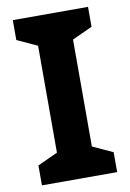

<svg xmlns="http://www.w3.org/2000/svg" viewBox="-82 -766 553 817"><g transform="rotate(-10 194.5 -357.0)"><path d="M357 0H32V-86L119 -126V-588L32 -628V-714H357V-628L270 -588V-126L357 -86Z"/></g></svg>

Font: Noto Sans Hanifi Rohingya
Style: Regular
Weight: 400
Designer: Monotype Design Team and DaltonMaag
Foundry: Google LLC
Version: Version 2.101